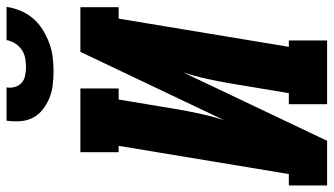

<svg xmlns="http://www.w3.org/2000/svg" viewBox="-242 -764 995 572"><g transform="rotate(-90 255.0 -477.5)"><path d="M-11 0V-114H23L107 -621H88V-735H278V-621H245L215 -441Q209 -407 201.5 -373Q194 -339 183 -306L387 -735H520V-621H486L402 -114H421V0H231V-114H264L294 -294Q300 -328 307.5 -362Q315 -396 326 -429L122 0ZM329 -815Q308 -815 287.5 -817.5Q267 -820 249 -827.5Q231 -835 215.5 -847Q200 -859 191 -876Q182 -893 180.5 -913.5Q179 -934 182 -955H281Q279 -942 282.5 -930Q286 -918 295 -910Q304 -902 316.5 -899.5Q329 -897 342 -897Q355 -897 368.5 -899.5Q382 -902 393.5 -910Q405 -918 412.5 -930Q420 -942 422 -955H521Q518 -934 509.5 -913.5Q501 -893 486.5 -876Q472 -859 452.5 -847Q433 -835 412.5 -827.5Q392 -820 371 -817.5Q350 -815 329 -815Z"/></g></svg>

Font: Iosevka Slab Heavy Oblique
Style: Regular
Weight: 900
Italic angle: -9°
Monospace: yes
Designer: Belleve Invis
Foundry: Belleve Invis
Version: Version 11.1.1; ttfautohint (v1.8.3)